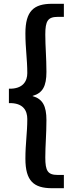

<svg xmlns="http://www.w3.org/2000/svg" viewBox="-20 -875 378 1013"><path d="M255 118H317V48H285C232 48 219 27 219 -44C219 -109 225 -165 225 -241C225 -316 205 -353 152 -368V-369C205 -384 225 -420 225 -496C225 -572 219 -628 219 -693C219 -764 232 -786 285 -786H317V-855H255C158 -855 114 -817 114 -699C114 -619 124 -563 124 -489C124 -449 103 -405 27 -407V-331C103 -333 124 -291 124 -247C124 -173 114 -118 114 -38C114 80 158 118 255 118Z"/></svg>

Font: Bithumb Trading Sans Semibold
Style: Regular
Weight: 600
Designer: Ham Hyungwon
Foundry: Bithumb
Version: Version 0.500;FEAKit 1.0